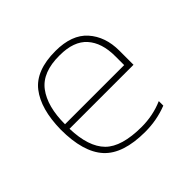

<svg xmlns="http://www.w3.org/2000/svg" viewBox="-124 -629 785 785"><g transform="rotate(-45 268.0 -237.0)"><path d="M434.8 -13.9V-40Q404.7 -27 373.7 -20.9Q342.6 -14.8 311.6 -14.8Q195.6 -14.8 147.7 -62.9Q99.8 -111.1 96.7 -218.1H466.7V-299.9Q466.7 -380.8 420.9 -432.3Q375 -483.8 280.6 -483.8Q167.7 -483.8 119.2 -421.3Q70.6 -358.8 68.8 -241Q68.8 -111.1 123.9 -50.6Q179 9.9 306.7 9.9Q340.8 9.9 372.3 4Q403.8 -1.8 434.8 -13.9ZM280.6 -459.1Q362 -459.1 400.4 -416.1Q438.8 -373.2 438.8 -295.9V-244.2H96.7Q96.7 -347.1 139.2 -403.6Q181.7 -460 280.6 -459.1Z"/></g></svg>

Font: Arad-VF Thin Dots1
Style: Regular
Weight: 100
Designer: Mohammad Darvishi
Version: Version 1.000;August 30, 2024;FontCreator 15.0.0.2992 64-bit